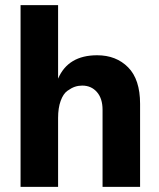

<svg xmlns="http://www.w3.org/2000/svg" viewBox="-20 -727 620 747"><path d="M525 0H379V-300Q379 -344 357 -369Q335 -394 300 -394Q285 -394 271.5 -389.5Q258 -385 242 -373.5Q226 -362 216 -334.5Q206 -307 206 -268V0H60V-707H206V-421Q245 -512 358 -512Q432 -512 478.5 -465Q525 -418 525 -323Z"/></svg>

Font: Hind Siliguri
Style: Bold
Weight: 700
Designer: Jyotish Sonowal
Foundry: Indian Type Foundry
Version: Version 1.001;PS 1.0;hotconv 1.0.86;makeotf.lib2.5.63406; tt